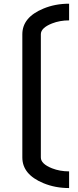

<svg xmlns="http://www.w3.org/2000/svg" viewBox="-20 -874 409 1012"><path d="M344.2 -854.5V-766.6Q295.4 -766.6 254.4 -750.5Q195.3 -727.1 195.3 -693.4V-43.9Q195.3 -10.3 254.4 13.2Q295.4 29.3 344.2 29.3V117.2Q270.5 117.2 208.5 91.3Q97.7 45.4 97.7 -43.9V-693.4Q97.7 -782.7 208.5 -828.6Q270.5 -854.5 344.2 -854.5Z"/></svg>

Font: Nova Flat
Style: Book
Weight: 400
Version: Version 2.000